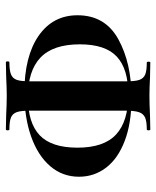

<svg xmlns="http://www.w3.org/2000/svg" viewBox="41 -561 532 654"><g transform="rotate(90 307.0 -234.0)"><path d="M32 -232Q32 -326 113.5 -371Q195 -416 313 -416Q399 -416 459.5 -393Q520 -370 551 -329.5Q582 -289 582 -237Q582 -181 546 -139Q510 -97 445 -74Q380 -51 296 -51Q172 -51 102 -99.5Q32 -148 32 -232ZM483 -232Q483 -322 438 -363.5Q393 -405 302 -405Q215 -405 173 -366Q131 -327 131 -240Q131 -149 176 -106Q221 -63 311 -63Q398 -63 440.5 -103Q483 -143 483 -232ZM193 -468Q190 -468 190 -474Q190 -480 193 -480L242 -479Q282 -477 306 -477Q333 -477 375 -479L421 -480Q424 -480 424 -474Q424 -468 421 -468Q393 -468 380 -462Q367 -456 362 -441Q357 -426 357 -396V-69Q357 -39 362 -25Q367 -11 380 -5.5Q393 0 421 0Q424 0 424 6Q424 12 421 12L373 11Q333 9 306 9Q282 9 240 11L192 12Q189 12 189 6Q189 0 192 0Q220 0 233.5 -5.5Q247 -11 252 -25Q257 -39 257 -69V-399Q257 -429 252 -443Q247 -457 234 -462.5Q221 -468 193 -468Z"/></g></svg>

Font: Cormorant Unicase
Style: Bold
Weight: 700
Designer: Christian Thalmann (Catharsis Fonts)
Foundry: Catharsis Fonts
Version: Version 4.000